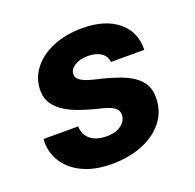

<svg xmlns="http://www.w3.org/2000/svg" viewBox="-98 -610 735 724"><g transform="rotate(-20 269.0 -248.0)"><path d="M234 12Q165 12 116.5 -11.5Q68 -35 43.5 -75.5Q19 -116 23 -165H162Q162 -144 172.5 -127.5Q183 -111 203 -102Q223 -93 251 -93Q277 -93 295 -101Q313 -109 322.5 -122Q332 -135 332 -151Q332 -166 321.5 -175.5Q311 -185 292.5 -191.5Q274 -198 250 -203Q218 -211 186.5 -222Q155 -233 130 -248.5Q105 -264 89.5 -286.5Q74 -309 74 -340Q74 -389 103.5 -427Q133 -465 184.5 -486.5Q236 -508 302 -508Q393 -508 445 -465.5Q497 -423 495 -351H361Q359 -375 339 -388.5Q319 -402 286 -402Q254 -402 233 -388.5Q212 -375 212 -355Q212 -342 224 -332.5Q236 -323 257 -316.5Q278 -310 306 -304Q342 -295 373 -284Q404 -273 427 -257.5Q450 -242 462.5 -220.5Q475 -199 475 -168Q475 -113 443.5 -72.5Q412 -32 357.5 -10Q303 12 234 12Z"/></g></svg>

Font: DM Sans 24pt ExtraBold
Style: Italic
Weight: 800
Italic angle: -10°
Designer: Colophon Foundry, Jonny Pinhorn
Foundry: Colophon Foundry
Version: Version 4.004;gftools[0.9.30]